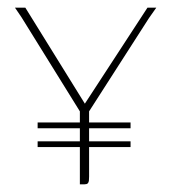

<svg xmlns="http://www.w3.org/2000/svg" viewBox="-20 -480 446 500"><path d="M188 0V-190L36 -435L19 -460H46L201 -210L364 -460H387L368 -433L212 -190V-20Q212 -14 211.5 -9.5Q211 -5 208.5 -2.5Q206 0 200 0ZM78 -161H320V-146H78ZM78 -112H320V-97H78Z"/></svg>

Font: Genos Thin Thin
Style: Regular
Weight: 250
Version: Version 1.010